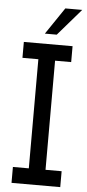

<svg xmlns="http://www.w3.org/2000/svg" viewBox="-60 -917 431 950"><g transform="rotate(5 156.0 -441.5)"><path d="M277 0V-79H197V-621H277V-700H35V-621H114V-79H35V0ZM194 -750Q223 -783 251.5 -816.5Q280 -850 309 -883H225Q202 -850 180 -816.5Q158 -783 135 -750Z"/></g></svg>

Font: Josefin Slab Thin
Style: Bold
Weight: 700
Version: Version 2.000